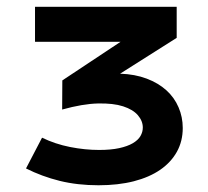

<svg xmlns="http://www.w3.org/2000/svg" viewBox="-20 -884 620 573"><path d="M105.5 -473.1Q144.5 -454.1 189 -445.3Q233.4 -436.5 275.9 -436.5Q311 -436.5 335.7 -441.9Q360.4 -447.3 376.2 -456.5Q392.1 -465.8 399.2 -478Q406.2 -490.2 406.2 -503.4Q406.2 -522.9 391.6 -540Q377 -557.1 347.4 -566.7Q317.9 -576.2 272.5 -575.2Q227.1 -574.2 165.5 -557.1L166 -644L339.8 -759.3H84.5V-863.8H507.3V-771L338.4 -664.1Q382.8 -662.6 417.7 -649.4Q452.6 -636.2 476.6 -614.5Q500.5 -592.8 512.9 -563.7Q525.4 -534.7 525.4 -502Q525.4 -462.9 508.1 -431.4Q490.7 -399.9 458.3 -377.4Q425.8 -355 379.2 -343Q332.5 -331.1 273.9 -331.1Q211.4 -331.1 158.2 -344.2Q105 -357.4 57.6 -381.3Z"/></svg>

Font: Krona One
Style: Regular
Weight: 400
Version: Version 1.003